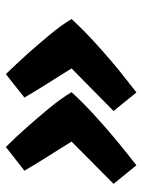

<svg xmlns="http://www.w3.org/2000/svg" viewBox="67 -580 497 672"><g transform="rotate(-90 316.0 -243.5)"><path d="M393 -472Q430 -434 466 -394Q496 -360 529.5 -320Q563 -280 586 -242Q551 -204 512 -168Q473 -132 437.5 -102Q402 -72 373 -49.5Q344 -27 329 -15L264 -95L413 -242Q402 -260 388.5 -281.5Q375 -303 361 -325Q347 -347 334 -368.5Q321 -390 311 -407ZM138 -472Q176 -434 211 -394Q241 -360 274 -320Q307 -280 330 -242Q295 -204 256 -168Q217 -132 181.5 -102Q146 -72 117.5 -49.5Q89 -27 74 -15L9 -95L157 -242Q146 -260 132.5 -281.5Q119 -303 105 -325Q91 -347 78 -368.5Q65 -390 55 -407Z"/></g></svg>

Font: Amaranth
Style: Bold Italic
Weight: 700
Italic angle: -12°
Designer: Gesine Todt
Foundry: Gesine Todt
Version: Version 1.001